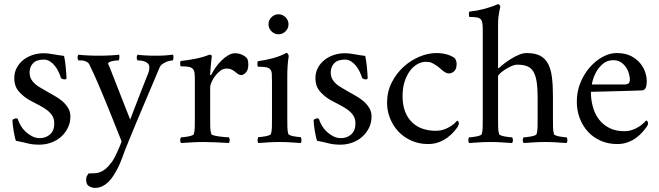

<svg xmlns="http://www.w3.org/2000/svg" viewBox="-20 -698 3230 941"><path d="M193 -437Q207 -437 218.5 -435.5Q230 -434 241.5 -432Q253 -430 265.5 -428Q278 -426 294 -424Q299 -401 302 -371Q305 -341 306 -315Q306 -309 296 -309Q287 -309 279 -315Q275 -329 267.5 -345Q260 -361 249.5 -374.5Q239 -388 225 -397Q211 -406 195 -406Q159 -406 142 -388Q125 -370 125 -344Q125 -324 132.5 -310.5Q140 -297 152 -286.5Q164 -276 179.5 -267.5Q195 -259 211 -249Q228 -239 248 -228Q268 -217 285 -202.5Q302 -188 313.5 -169.5Q325 -151 325 -127Q325 -97 312.5 -71.5Q300 -46 279 -27.5Q258 -9 230.5 1Q203 11 173 11Q139 11 114.5 4.5Q90 -2 58 -8Q55 -16 52 -29.5Q49 -43 46.5 -58Q44 -73 42.5 -87.5Q41 -102 41 -111Q44 -113 49.5 -115.5Q55 -118 59 -118Q64 -118 67 -115Q72 -99 81.5 -82.5Q91 -66 105.5 -52.5Q120 -39 137.5 -30Q155 -21 175 -21Q205 -21 225.5 -39.5Q246 -58 246 -93Q246 -116 235.5 -132Q225 -148 207.5 -160.5Q190 -173 168.5 -184Q147 -195 125 -207Q95 -224 72.5 -249.5Q50 -275 50 -315Q50 -343 62 -365.5Q74 -388 94 -404Q114 -420 140 -428.5Q166 -437 193 -437Z M464 -425Q493 -425 521.5 -426.5Q550 -428 564 -430Q566 -425 565 -413.5Q564 -402 560 -402Q557 -402 549 -401.5Q541 -401 532 -399Q523 -397 516.5 -394Q510 -391 510 -385Q510 -383 512 -381Q516 -372 522.5 -355.5Q529 -339 537 -318.5Q545 -298 554 -275Q563 -252 572 -229Q593 -175 618 -112Q633 -150 648 -190Q661 -224 676.5 -263.5Q692 -303 706 -338Q710 -347 711 -355.5Q712 -364 712 -369Q712 -385 696 -393.5Q680 -402 654 -402Q646 -416 654 -430Q665 -428 689 -426.5Q713 -425 744 -425Q773 -425 792.5 -426.5Q812 -428 828 -430Q831 -425 830 -413.5Q829 -402 826 -402Q823 -402 814.5 -400.5Q806 -399 796 -395Q786 -391 776.5 -384.5Q767 -378 762 -367Q740 -315 722 -272Q704 -229 686.5 -188.5Q669 -148 651.5 -105.5Q634 -63 612 -10Q593 36 576.5 81.5Q560 127 533 167Q516 193 493.5 208Q471 223 446 223Q432 223 417 215Q402 207 402 181Q402 172 406 164.5Q410 157 414 152Q432 152 446 151Q460 150 473.5 144.5Q487 139 500 127.5Q513 116 528 96Q534 88 542 73Q550 58 557 42Q564 26 569.5 12.5Q575 -1 576 -5Q555 -58 536 -105.5Q517 -153 498.5 -198.5Q480 -244 460.5 -289Q441 -334 418 -382Q414 -390 407 -394Q400 -398 392 -400Q384 -402 376.5 -402Q369 -402 364 -402Q356 -416 364 -430Q379 -428 406 -426.5Q433 -425 464 -425Z M1132 -437Q1152 -437 1169 -428.5Q1186 -420 1193 -408Q1195 -403 1196 -396.5Q1197 -390 1197 -382Q1197 -354 1184.5 -342Q1172 -330 1164 -330Q1153 -330 1144 -337Q1135 -344 1127 -350Q1120 -355 1112 -358.5Q1104 -362 1090 -362Q1074 -362 1059.5 -351Q1045 -340 1034 -325Q1023 -310 1016.5 -295Q1010 -280 1010 -271V-116Q1010 -93 1010.5 -73.5Q1011 -54 1016 -41Q1017 -37 1029 -34Q1041 -31 1055.5 -29Q1070 -27 1083.5 -26Q1097 -25 1102 -25Q1110 -11 1102 3Q1071 1 1039.5 -0.5Q1008 -2 979 -2Q950 -2 923.5 -0.5Q897 1 867 3Q859 -11 867 -25Q872 -25 881.5 -26Q891 -27 901.5 -29Q912 -31 920.5 -34Q929 -37 930 -41Q934 -54 934.5 -73.5Q935 -93 935 -116V-303Q935 -326 933.5 -339.5Q932 -353 925 -360.5Q918 -368 904 -370.5Q890 -373 865 -373Q861 -386 865 -399Q903 -403 940 -410.5Q977 -418 1006 -430Q1011 -430 1014.5 -428Q1018 -426 1018 -424Q1018 -421 1016.5 -408Q1015 -395 1013.5 -380Q1012 -365 1011 -351Q1010 -337 1010 -333Q1010 -330 1012 -330Q1014 -330 1015 -331Q1023 -347 1035.5 -365.5Q1048 -384 1064 -400Q1080 -416 1097.5 -426.5Q1115 -437 1132 -437Z M1296 -579Q1296 -599 1310.5 -613.5Q1325 -628 1345 -628Q1365 -628 1379.5 -613.5Q1394 -599 1394 -579Q1394 -559 1379.5 -544.5Q1365 -530 1345 -530Q1325 -530 1310.5 -544.5Q1296 -559 1296 -579ZM1388 -115Q1388 -92 1388.5 -73Q1389 -54 1393 -42Q1394 -38 1402 -35Q1410 -32 1420 -30Q1430 -28 1440 -27Q1450 -26 1454 -26Q1457 -22 1457.5 -11.5Q1458 -1 1454 3Q1424 1 1401.5 -0.5Q1379 -2 1350 -2Q1321 -2 1298.5 -0.5Q1276 1 1246 3Q1242 -1 1242.5 -11.5Q1243 -22 1246 -26Q1251 -26 1260.5 -27Q1270 -28 1280.5 -30Q1291 -32 1299 -35Q1307 -38 1308 -42Q1312 -54 1312.5 -73Q1313 -92 1313 -115V-301Q1313 -324 1312 -337.5Q1311 -351 1304 -358.5Q1297 -366 1283.5 -368.5Q1270 -371 1244 -371Q1242 -373 1241.5 -383.5Q1241 -394 1244 -398Q1282 -403 1318.5 -413Q1355 -423 1384 -439Q1388 -439 1391.5 -433Q1395 -427 1395 -423Q1391 -397 1389.5 -373.5Q1388 -350 1388 -324Z M1669 -437Q1683 -437 1694.5 -435.5Q1706 -434 1717.5 -432Q1729 -430 1741.5 -428Q1754 -426 1770 -424Q1775 -401 1778 -371Q1781 -341 1782 -315Q1782 -309 1772 -309Q1763 -309 1755 -315Q1751 -329 1743.5 -345Q1736 -361 1725.5 -374.5Q1715 -388 1701 -397Q1687 -406 1671 -406Q1635 -406 1618 -388Q1601 -370 1601 -344Q1601 -324 1608.5 -310.5Q1616 -297 1628 -286.5Q1640 -276 1655.5 -267.5Q1671 -259 1687 -249Q1704 -239 1724 -228Q1744 -217 1761 -202.5Q1778 -188 1789.5 -169.5Q1801 -151 1801 -127Q1801 -97 1788.5 -71.5Q1776 -46 1755 -27.5Q1734 -9 1706.5 1Q1679 11 1649 11Q1615 11 1590.5 4.5Q1566 -2 1534 -8Q1531 -16 1528 -29.5Q1525 -43 1522.5 -58Q1520 -73 1518.5 -87.5Q1517 -102 1517 -111Q1520 -113 1525.5 -115.5Q1531 -118 1535 -118Q1540 -118 1543 -115Q1548 -99 1557.5 -82.5Q1567 -66 1581.5 -52.5Q1596 -39 1613.5 -30Q1631 -21 1651 -21Q1681 -21 1701.5 -39.5Q1722 -58 1722 -93Q1722 -116 1711.5 -132Q1701 -148 1683.5 -160.5Q1666 -173 1644.5 -184Q1623 -195 1601 -207Q1571 -224 1548.5 -249.5Q1526 -275 1526 -315Q1526 -343 1538 -365.5Q1550 -388 1570 -404Q1590 -420 1616 -428.5Q1642 -437 1669 -437Z M2218 -386Q2218 -360 2206 -349Q2194 -338 2180 -338Q2172 -338 2164.5 -342Q2157 -346 2149.5 -352Q2142 -358 2135 -364.5Q2128 -371 2122 -375Q2105 -386 2095 -390.5Q2085 -395 2066 -395Q2046 -395 2025.5 -383.5Q2005 -372 1989 -350.5Q1973 -329 1963 -298Q1953 -267 1953 -227Q1953 -183 1965.5 -151Q1978 -119 2000 -98Q2022 -77 2051.5 -67Q2081 -57 2115 -57Q2136 -57 2153 -62.5Q2170 -68 2183.5 -76Q2197 -84 2206.5 -92.5Q2216 -101 2221 -107Q2222 -107 2225.5 -103.5Q2229 -100 2229 -94Q2229 -90 2227 -85Q2225 -80 2223 -76Q2216 -66 2203.5 -51.5Q2191 -37 2172.5 -23.5Q2154 -10 2130.5 -1Q2107 8 2078 8Q2033 8 1995.5 -9Q1958 -26 1932 -54Q1906 -82 1891.5 -118.5Q1877 -155 1877 -194Q1877 -249 1900 -294Q1923 -339 1958.5 -371Q1994 -403 2036.5 -420.5Q2079 -438 2118 -438Q2172 -438 2208 -414Q2211 -411 2214.5 -402.5Q2218 -394 2218 -386Z M2561 -438Q2601 -438 2626 -425.5Q2651 -413 2665.5 -386.5Q2680 -360 2685 -320Q2690 -280 2690 -226V-115Q2690 -92 2690.5 -73Q2691 -54 2695 -41Q2696 -37 2704 -34Q2712 -31 2722.5 -29Q2733 -27 2743 -26Q2753 -25 2757 -25Q2765 -11 2757 3Q2727 1 2704 -0.5Q2681 -2 2652 -2Q2623 -2 2600 -0.5Q2577 1 2546 3Q2538 -11 2546 -25Q2551 -25 2561 -26Q2571 -27 2581.5 -29Q2592 -31 2600.5 -34Q2609 -37 2610 -41Q2614 -54 2614.5 -73.5Q2615 -93 2615 -116V-216Q2615 -263 2610.5 -294.5Q2606 -326 2595 -345.5Q2584 -365 2564.5 -373Q2545 -381 2516 -381Q2502 -381 2485.5 -373.5Q2469 -366 2454.5 -356.5Q2440 -347 2430.5 -338Q2421 -329 2421 -325V-116Q2421 -93 2421.5 -73.5Q2422 -54 2426 -41Q2427 -37 2435.5 -34Q2444 -31 2454.5 -29Q2465 -27 2475 -26Q2485 -25 2490 -25Q2498 -11 2490 3Q2459 1 2435.5 -0.5Q2412 -2 2383 -2Q2354 -2 2331.5 -0.5Q2309 1 2279 3Q2271 -11 2279 -25Q2284 -25 2293.5 -26Q2303 -27 2313.5 -29Q2324 -31 2332 -34Q2340 -37 2341 -41Q2345 -53 2345.5 -72Q2346 -91 2346 -113V-547Q2346 -569 2344.5 -582Q2343 -595 2337 -602.5Q2331 -610 2317.5 -612.5Q2304 -615 2280 -615Q2280 -615 2279 -619Q2278 -623 2278 -627.5Q2278 -632 2278.5 -636.5Q2279 -641 2281 -641Q2318 -645 2354 -654.5Q2390 -664 2421 -678Q2425 -678 2428.5 -673Q2432 -668 2432 -663Q2429 -654 2427 -641Q2425 -630 2423 -615Q2421 -600 2421 -580V-365Q2421 -364 2424 -364Q2425 -364 2427 -366Q2435 -374 2450.5 -386Q2466 -398 2484.5 -409.5Q2503 -421 2523 -429.5Q2543 -438 2561 -438Z M2986 -403Q2955 -403 2934 -384.5Q2913 -366 2901 -343.5Q2889 -321 2884.5 -302.5Q2880 -284 2881 -284H3044Q3053 -284 3060 -289Q3067 -294 3067 -308Q3067 -319 3063 -335Q3059 -351 3049.5 -366Q3040 -381 3024.5 -392Q3009 -403 2986 -403ZM3001 -438Q3046 -438 3074.5 -422.5Q3103 -407 3120 -385Q3137 -363 3143.5 -340Q3150 -317 3150 -302Q3150 -281 3145 -268.5Q3140 -256 3126 -255Q3119 -255 3098 -254Q3077 -253 3050.5 -252.5Q3024 -252 2994.5 -251Q2965 -250 2939.5 -249.5Q2914 -249 2896.5 -248.5Q2879 -248 2876 -248Q2876 -210 2885.5 -175Q2895 -140 2915 -113.5Q2935 -87 2966 -71Q2997 -55 3039 -55Q3060 -55 3077.5 -61Q3095 -67 3109 -75.5Q3123 -84 3132.5 -93Q3142 -102 3147 -108Q3148 -108 3152 -104.5Q3156 -101 3156 -94Q3156 -85 3149 -76Q3142 -66 3129.5 -51.5Q3117 -37 3099 -23.5Q3081 -10 3057.5 -1Q3034 8 3005 8Q2961 8 2924.5 -8Q2888 -24 2862 -52Q2836 -80 2821.5 -118Q2807 -156 2807 -200Q2807 -250 2825 -293.5Q2843 -337 2871.5 -369Q2900 -401 2934 -419.5Q2968 -438 3001 -438Z"/></svg>

Font: Vermiglione
Style: Regular
Weight: 400
Version: Version 1.000